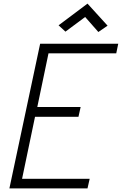

<svg xmlns="http://www.w3.org/2000/svg" viewBox="-20 -1042 674 1062"><path d="M32 0 202 -800H634L623 -747H211L256 -784L180 -420L149 -450H426L414 -396H136L180 -426L96 -24L73 -53H476L464 0ZM524 -865 451 -948 342 -867 304 -902 464 -1022 575 -900Z"/></svg>

Font: Victor Mono Thin ExtraLight
Style: Italic
Weight: 250
Italic angle: -12°
Monospace: yes
Version: Version 1.561;gftools[0.9.30]